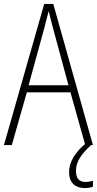

<svg xmlns="http://www.w3.org/2000/svg" viewBox="-20 -786 491 973"><path d="M412 -51 337 -318H116L40 -51H0L204 -766H250L451 -51ZM249 -642Q243 -665 237.5 -686Q232 -707 227 -730Q221 -708 215.5 -687Q210 -666 204 -642L125 -354H327ZM365 80Q365 136 413 136Q424 136 434.5 134Q445 132 451 130V160Q444 163 433 165Q422 167 409 167Q372 167 351 146Q330 125 330 86Q330 47 353 9.5Q376 -28 417 -61L442 -51Q405 -18 385 13.5Q365 45 365 80Z"/></svg>

Font: Noto Sans Tamil UI Condensed ExtraLight
Style: Regular
Weight: 200
Width: 3
Designer: Jelle Bosma - Monotype Design Team
Foundry: Monotype Imaging Inc.
Version: Version 2.004; ttfautohint (v1.8.4.7-5d5b)